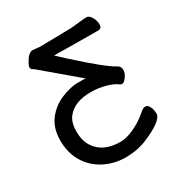

<svg xmlns="http://www.w3.org/2000/svg" viewBox="-155 -607 851 894"><g transform="rotate(-30 270.0 -160.5)"><path d="M288 -244 101 -402Q87 -407 87 -418Q87 -428 95 -441Q114 -478 138 -482L178 -478L347 -481Q369 -483 395 -486Q421 -489 433 -489Q448 -489 459 -469Q470 -449 470 -431Q470 -408 451 -408Q365 -408 214 -410L259 -368Q398 -242 443 -219Q460 -211 460 -191Q460 -173 446.5 -155Q433 -137 424 -137Q415 -137 411 -141Q392 -156 354 -166.5Q316 -177 275 -177Q188 -177 148 -126Q127 -99 127 -51Q127 -2 147.5 30Q168 62 202 77.5Q236 93 282 93Q327 93 391 55Q419 37 434.5 22.5Q450 8 462 8Q476 8 484 25.5Q492 43 492 62Q492 100 380 147Q329 168 267 168Q205 168 152.5 140.5Q100 113 70.5 63.5Q41 14 41 -52Q41 -118 74 -161Q107 -204 157 -224.5Q207 -245 245 -245Q283 -245 288 -244Z"/></g></svg>

Font: LXGW WenKai Lite Medium
Style: Regular
Weight: 500
Designer: LXGW / Fontworks Inc.
Foundry: LXGW / Fontworks Inc.
Version: Version 1.511; March 25, 2025